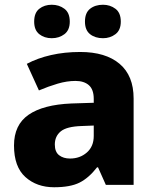

<svg xmlns="http://www.w3.org/2000/svg" viewBox="-20 -779 653 809"><path d="M318 -560Q425 -560 484 -510Q543 -460 543 -364V0H426L393 -74H389Q354 -29 315 -9.5Q276 10 208 10Q135 10 87 -33Q39 -76 39 -166Q39 -253 100.5 -295.5Q162 -338 281 -343L375 -346V-362Q375 -402 354.5 -420Q334 -438 298 -438Q262 -438 223 -426.5Q184 -415 144 -398L93 -510Q138 -534 195 -547Q252 -560 318 -560ZM324 -248Q261 -246 236 -225.5Q211 -205 211 -170Q211 -139 229 -125Q247 -111 275 -111Q317 -111 346 -136.5Q375 -162 375 -206V-250ZM124 -688Q124 -725 145.5 -742Q167 -759 198 -759Q229 -759 251.5 -742Q274 -725 274 -688Q274 -652 251.5 -635Q229 -618 198 -618Q167 -618 145.5 -635Q124 -652 124 -688ZM338 -688Q338 -725 359.5 -742Q381 -759 414 -759Q444 -759 466.5 -742Q489 -725 489 -688Q489 -652 466.5 -635Q444 -618 414 -618Q381 -618 359.5 -635Q338 -652 338 -688Z"/></svg>

Font: Noto Sans Sinhala ExtraBold
Style: Regular
Weight: 800
Designer: Jelle Bosma - Monotype Design Team
Foundry: Monotype Imaging Inc.
Version: Version 2.006; ttfautohint (v1.8.4.7-5d5b)